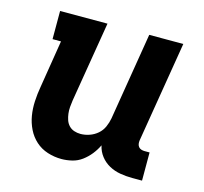

<svg xmlns="http://www.w3.org/2000/svg" viewBox="-84 -623 768 724"><g transform="rotate(15 300.0 -261.0)"><path d="M214 8Q186 8 159.5 -0.5Q133 -9 113 -27Q93 -45 81 -69.5Q69 -94 64.5 -121Q60 -148 61.5 -177Q63 -206 68 -234L98 -420H65V-530H250L198 -216Q196 -203 195 -190Q194 -177 195.5 -164.5Q197 -152 201 -140Q205 -128 213.5 -119Q222 -110 234 -106Q246 -102 259 -102Q276 -102 293.5 -108Q311 -114 325 -126Q339 -138 346.5 -155Q354 -172 357 -189L413 -530H546L481 -136Q480 -129 481 -122.5Q482 -116 486 -111Q490 -106 496.5 -104Q503 -102 509 -102H529V8H491Q467 8 443.5 4Q420 0 400 -11Q380 -22 366 -40Q352 -58 347 -81Q338 -62 324.5 -45Q311 -28 293.5 -15Q276 -2 255 3Q234 8 214 8Z"/></g></svg>

Font: Iosevka Curly Slab XBdEx
Style: Italic
Weight: 800
Width: 7
Italic angle: -9°
Monospace: yes
Designer: Belleve Invis
Foundry: Belleve Invis
Version: Version 11.1.0; ttfautohint (v1.8.3)